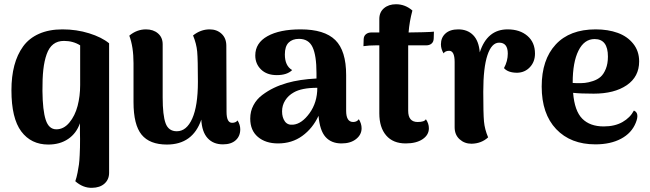

<svg xmlns="http://www.w3.org/2000/svg" viewBox="-20 -670 3080 910"><path d="M416 220.2Q373.5 221.2 336.9 189Q343.3 170.4 347.7 147.7Q352.1 125 354.2 109.4Q356.4 93.8 357.7 65.2Q358.9 36.6 359.1 28.1Q359.4 19.5 359.4 -11.7L358.9 -43V-85.9Q342.3 -38.1 303.2 -11.5Q264.2 15.1 209 15.1Q127.4 15.1 80.8 -47.1Q34.2 -109.4 34.2 -242.2Q34.2 -307.6 47.9 -359.4Q61.5 -411.1 89.6 -450Q117.7 -488.8 165 -509.8Q212.4 -530.8 275.9 -530.8Q342.8 -530.8 402.3 -512.2Q461.9 -493.7 497.1 -464.8V148.9Q497.1 180.7 475.3 200.2Q453.6 219.7 416 220.2ZM181.2 -238.8Q182.1 -146.5 196.8 -101.8Q211.4 -57.1 247.1 -57.1Q282.2 -57.1 308.8 -89.1Q335.4 -121.1 347.7 -167.7Q359.9 -214.4 359.9 -267.1V-455.1Q326.2 -476.1 283.2 -476.1Q252.9 -476.1 232.7 -460.4Q212.4 -444.8 201.2 -413.1Q189.9 -381.3 185.3 -339.6Q180.7 -297.9 181.2 -238.8Z M973.6 -530.8Q1007.8 -530.8 1030.3 -509.8Q1052.7 -488.8 1052.7 -453.1L1053.7 -140.1Q1053.7 -87.9 1080.1 -87.9Q1097.2 -87.9 1106 -99.1Q1118.7 -78.6 1118.7 -57.1Q1118.7 -24.9 1097.2 -5.4Q1075.7 14.2 1036.6 14.2Q990.7 14.2 963.9 -15.4Q937 -44.9 934.1 -103Q893.6 15.1 771 15.1Q689.5 15.1 651.1 -31.7Q612.8 -78.6 612.8 -186V-370.1Q612.8 -448.2 592.8 -501Q628.4 -530.8 671.9 -530.8Q706.5 -530.8 728.8 -511.7Q751 -492.7 751 -460V-208Q751 -123.5 764.9 -85.7Q778.8 -47.9 817.9 -47.9Q864.3 -47.9 891.1 -107.9Q918 -168 918 -282.2Q918 -387.7 914.6 -425.3Q911.1 -462.9 895 -502Q931.2 -530.8 973.6 -530.8Z M1598.6 9.8Q1550.3 9.8 1522.9 -20.8Q1495.6 -51.3 1489.7 -121.1Q1461.9 -61.5 1412.8 -25.9Q1363.8 9.8 1297.9 9.8Q1238.8 9.8 1202.4 -21Q1166 -51.8 1166 -107.9Q1166 -142.6 1181.2 -171.1Q1196.3 -199.7 1222.9 -219.7Q1249.5 -239.7 1278.1 -253.4Q1306.6 -267.1 1340.8 -276.9Q1400.4 -293.9 1480 -297.9V-323.2Q1480 -407.2 1461.4 -446.5Q1442.9 -485.8 1397 -485.8Q1365.7 -485.8 1347.9 -468Q1330.1 -450.2 1330.1 -412.1Q1330.1 -357.9 1364.7 -337.9Q1340.8 -314 1292 -314Q1244.6 -314 1217.3 -340.6Q1189.9 -367.2 1189.9 -407.2Q1189.9 -466.3 1247.6 -498.5Q1305.2 -530.8 1404.8 -530.8Q1517.6 -530.8 1569.1 -480.2Q1620.6 -429.7 1620.6 -314V-145Q1620.6 -91.8 1653.8 -91.8Q1671.4 -91.8 1680.7 -105Q1693.8 -84 1693.8 -62Q1693.8 -31.7 1667.7 -11Q1641.6 9.8 1598.6 9.8ZM1369.6 -79.1Q1410.6 -83 1447.3 -133.8Q1483.9 -184.6 1483.9 -253.9Q1409.7 -253.9 1372.1 -231.9Q1346.7 -217.8 1331.8 -194.3Q1316.9 -170.9 1316.9 -142.1Q1316.9 -113.3 1330.1 -94.7Q1343.3 -76.2 1369.6 -79.1Z M1902.8 9.8Q1842.8 9.8 1810.3 -28.1Q1777.8 -65.9 1777.8 -132.8V-455.1H1762.7Q1729 -455.1 1702.6 -451.2L1703.6 -483.9Q1704.1 -499.5 1714.4 -507.8Q1724.6 -516.1 1739.7 -516.1H1777.8V-580.1Q1777.8 -612.3 1800 -631.1Q1822.3 -649.9 1856.9 -649.9Q1900.4 -649.9 1934.6 -620.1Q1920.4 -567.4 1916.5 -516.1Q1937.5 -516.1 1984.1 -517.3Q2030.8 -518.6 2036.6 -520L2035.6 -487.8Q2035.2 -471.7 2025.4 -463.4Q2015.6 -455.1 2000.5 -455.1H1914.6V-425.8V-145Q1914.6 -91.8 1959.5 -91.8Q1991.7 -91.8 1998.5 -105Q2012.7 -84.5 2012.7 -62Q2012.7 -30.3 1982.9 -10.3Q1953.1 9.8 1902.8 9.8Z M2214.8 11.2Q2181.6 11.2 2158.2 -10Q2134.8 -31.2 2134.8 -66.9V-376Q2134.8 -429.2 2108.9 -429.2Q2089.8 -429.2 2082.5 -417Q2069.8 -437.5 2069.8 -460Q2069.8 -491.7 2091.3 -511.2Q2112.8 -530.8 2151.9 -530.8Q2195.8 -530.8 2222.7 -503.4Q2249.5 -476.1 2253.9 -421.9Q2289.1 -530.8 2385.7 -530.8Q2443.8 -530.8 2479.7 -500Q2515.6 -469.2 2515.6 -416Q2515.6 -377.4 2491.7 -351.8Q2467.8 -326.2 2431.6 -325.2Q2387.7 -325.2 2368.7 -347.2Q2386.7 -380.4 2386.7 -416Q2386.7 -467.8 2345.7 -467.8Q2310.1 -467.8 2290.3 -408.7Q2270.5 -349.6 2270.5 -234.9Q2270.5 -131.3 2273.9 -94.2Q2277.3 -57.1 2293.5 -19Q2261.7 10.3 2214.8 11.2Z M2802.2 14.2Q2684.6 14.2 2616 -58.1Q2547.4 -130.4 2547.4 -259.8Q2547.4 -387.2 2613.8 -459Q2680.2 -530.8 2803.2 -530.8Q2861.8 -530.8 2907.7 -514.2Q2953.6 -497.6 2981.4 -462.6Q3009.3 -427.7 3009.3 -378.9Q3009.3 -306.2 2950.4 -266.1Q2891.6 -226.1 2793.9 -226.1Q2731.4 -226.1 2696.3 -230Q2703.1 -144.5 2739.5 -107.7Q2775.9 -70.8 2841.3 -70.8Q2894 -70.8 2930.4 -91.6Q2966.8 -112.3 2984.4 -146Q3012.2 -134.3 2993.2 -87.9Q2973.6 -39.1 2923.6 -12.5Q2873.5 14.2 2802.2 14.2ZM2694.3 -276.9Q2700.2 -275.9 2713.4 -275.9Q2734.9 -275.4 2752 -277.1Q2769 -278.8 2790.5 -285.9Q2812 -293 2826.7 -305.9Q2841.3 -318.8 2851.3 -343.5Q2861.3 -368.2 2861.3 -401.9Q2861.3 -484.9 2798.3 -484.9Q2749 -484.9 2721.7 -429.9Q2694.3 -375 2694.3 -277.8Z"/></svg>

Font: Arima
Style: Bold
Weight: 700
Designer: Joana Correia and Natanael Gama
Foundry: NDISCOVER
Version: Version 1.100;Glyphs 3.1.2 (3151)